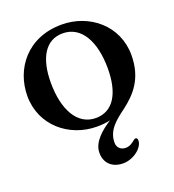

<svg xmlns="http://www.w3.org/2000/svg" viewBox="-165 -791 1091 1205"><g transform="rotate(-20 380.0 -188.5)"><path d="M731 -335C731 -532 569 -664 384 -664C153 -664 29 -495 29 -315C29 -118 191 14 375 14C407 14 437 11 464 5C400 46 332 103 332 174C332 245 380 287 451 287C521 287 589 232 589 184C589 171 583 166 576 166C572 166 567 168 564 171C547 185 527 201 499 201C466 201 443 179 443 147C443 62 506 15 572 -34C651 -95 731 -175 731 -335ZM387 -39C264 -39 196 -163 196 -344C196 -506 255 -610 371 -610C496 -610 563 -486 563 -306C563 -143 504 -39 387 -39Z"/></g></svg>

Font: EB Garamond
Style: Bold
Weight: 700
Designer: Georg Duffner and Octavio Pardo
Foundry: Georg Duffner
Version: Version 1.000;PS 001.000;hotconv 1.0.88;makeotf.lib2.5.64775